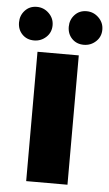

<svg xmlns="http://www.w3.org/2000/svg" viewBox="-65 -734 438 769"><g transform="rotate(5 153.5 -349.5)"><path d="M70 0V-520H236V0ZM52 -564Q23 -564 4.5 -583Q-14 -602 -14 -631Q-14 -659 4.5 -679Q23 -699 52 -699Q80 -699 100.5 -679Q121 -659 121 -631Q121 -602 100.5 -583Q80 -564 52 -564ZM252 -564Q223 -564 204.5 -583Q186 -602 186 -631Q186 -659 204.5 -679Q223 -699 252 -699Q280 -699 300.5 -679Q321 -659 321 -631Q321 -602 300.5 -583Q280 -564 252 -564Z"/></g></svg>

Font: Akshar Light
Style: Regular
Weight: 300
Designer: Tall Chai
Foundry: Tall Chai
Version: Version 1.100